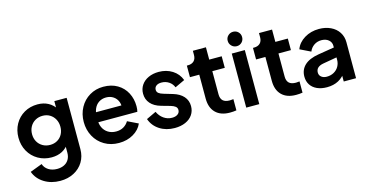

<svg xmlns="http://www.w3.org/2000/svg" viewBox="-91 -1195 3598 1865"><g transform="rotate(-15 1708.0 -262.5)"><path d="M68 61 189.5 15Q202 53.8 238 76.9Q274 100 324.5 100Q364.5 100 395.1 85Q425.8 70 442.8 41.1Q459.8 12.2 459.8 -27V-150.5L484.5 -120.8Q456.8 -72 410 -47.1Q363.2 -22.2 302.5 -22.2Q227.8 -22.2 167.2 -57.1Q106.8 -92 72.6 -153.1Q38.5 -214.2 38.5 -290Q38.5 -365 72.2 -425.8Q106 -486.5 165.6 -521Q225.2 -555.5 300.2 -555.5Q360.5 -555.5 406.9 -530.5Q453.2 -505.5 484.5 -456.5L467.2 -424.2V-543.5H591V-27Q591 44.2 557 100.4Q523 156.5 462.4 188.2Q401.8 220 325 220Q233.2 220 163.9 176.9Q94.5 133.8 68 61ZM459.8 -288.5Q459.8 -330.8 441.5 -364.1Q423.2 -397.5 391.5 -416.5Q359.8 -435.5 319.2 -435.5Q277.8 -435.5 244.8 -416.5Q211.8 -397.5 193.2 -363.9Q174.8 -330.2 174.8 -288.5Q174.8 -246.8 193.2 -213.9Q211.8 -181 244.6 -162Q277.5 -143 319.2 -143Q359.8 -143 391.9 -161.6Q424 -180.2 441.9 -213.2Q459.8 -246.2 459.8 -288.5Z M690.5 -273Q690.5 -352.8 725.9 -417.4Q761.2 -482 823.2 -518.8Q885.2 -555.5 961.2 -555.5Q1042.8 -555.5 1102.5 -520.2Q1162.2 -485 1193.9 -424.1Q1225.5 -363.2 1225.5 -290Q1225.5 -256 1219.2 -234.5H799.2V-334.5H1144.8L1082.5 -288Q1092 -332.8 1078.6 -369.4Q1065.2 -406 1034 -427Q1002.8 -448 961.2 -448Q919.5 -448 887.4 -426.9Q855.2 -405.8 839.2 -366Q823.2 -326.2 826.8 -272Q822.5 -222 840 -183.8Q857.5 -145.5 892.2 -124.2Q927 -103 972.2 -103Q1015.2 -103 1047.1 -121.6Q1079 -140.2 1098 -172.5L1204 -121.2Q1178.8 -62 1115.8 -25Q1052.8 12 970.8 12Q889.2 12 825.2 -25.6Q761.2 -63.2 725.9 -128.5Q690.5 -193.8 690.5 -273Z M1291.5 -142 1389.8 -188.5Q1411.2 -143 1448.6 -117.1Q1486 -91.2 1531.5 -91.2Q1567 -91.2 1588.2 -106.9Q1609.5 -122.5 1609.5 -149.2Q1609.5 -171 1592.8 -184.2Q1576 -197.5 1546.5 -206L1457.5 -231Q1389.2 -250.2 1353.8 -291.1Q1318.2 -332 1318.2 -389.2Q1318.2 -438.2 1343.8 -475.9Q1369.2 -513.5 1414.8 -534.5Q1460.2 -555.5 1518.5 -555.5Q1595.8 -555.5 1654.9 -518Q1714 -480.5 1738.5 -414.8L1639.2 -368.2Q1625.2 -405 1592.2 -426.8Q1559.2 -448.5 1517.8 -448.5Q1484.8 -448.5 1465.6 -433.9Q1446.5 -419.2 1446.5 -394.5Q1446.5 -372.8 1462.8 -359.9Q1479 -347 1510.5 -338L1598 -312Q1665.2 -292.2 1701.4 -251.5Q1737.5 -210.8 1737.5 -153.8Q1737.5 -104.5 1711.9 -66.9Q1686.2 -29.2 1639.4 -8.6Q1592.5 12 1531.5 12Q1444.8 12 1380.4 -29.6Q1316 -71.2 1291.5 -142Z M1893.5 -186.8V-427.2H1799.8V-543.5H1809.8Q1849.5 -543.5 1871.5 -564.8Q1893.5 -586 1893.5 -626.2V-667.5H2024.8V-543.5H2150.2V-427.2H2024.8V-194.2Q2024.8 -151.8 2047 -130.4Q2069.2 -109 2116.5 -109Q2132.5 -109 2152.2 -112V1Q2122.5 6 2087 6Q1994.8 6 1944.1 -44.6Q1893.5 -95.2 1893.5 -186.8Z M2251.5 -543.5H2382.8V0H2251.5ZM2245.2 -673Q2245.2 -703.3 2266.6 -724.2Q2288 -745 2318.2 -745Q2348.6 -745 2369.4 -724.2Q2390.2 -703.3 2390.2 -673Q2390.2 -642 2369.4 -621Q2348.6 -600 2318.2 -600Q2288 -600 2266.6 -621.4Q2245.2 -642.8 2245.2 -673Z M2558.5 -186.8V-427.2H2464.8V-543.5H2474.8Q2514.5 -543.5 2536.5 -564.8Q2558.5 -586 2558.5 -626.2V-667.5H2689.8V-543.5H2815.2V-427.2H2689.8V-194.2Q2689.8 -151.8 2712 -130.4Q2734.2 -109 2781.5 -109Q2797.5 -109 2817.2 -112V1Q2787.5 6 2752 6Q2659.8 6 2609.1 -44.6Q2558.5 -95.2 2558.5 -186.8Z M2874.5 -144.2Q2874.5 -213 2921.5 -257.6Q2968.5 -302.2 3062.8 -317.8L3240.5 -346.8V-247.2L3087.5 -220.5Q3048.8 -213.8 3029.8 -195.9Q3010.8 -178 3010.8 -148.8Q3010.8 -121 3031.9 -104.2Q3053 -87.5 3085.8 -87.5Q3126 -87.5 3157.9 -105.2Q3189.8 -123 3207.1 -153.8Q3224.5 -184.5 3224.5 -221.5V-362Q3224.5 -397.2 3197 -420.5Q3169.5 -443.8 3124.8 -443.8Q3082.8 -443.8 3050.6 -421.6Q3018.5 -399.5 3003.2 -361.8L2896.2 -413.8Q2920 -477.8 2984 -516.6Q3048 -555.5 3130 -555.5Q3195.5 -555.5 3247.1 -531Q3298.8 -506.5 3327.2 -462.5Q3355.8 -418.5 3355.8 -362V0H3232V-92.8L3260.2 -94.5Q3227.8 -41.5 3178.1 -14.8Q3128.5 12 3062 12Q3005.2 12 2962.9 -7.1Q2920.5 -26.2 2897.5 -61.5Q2874.5 -96.8 2874.5 -144.2Z"/></g></svg>

Font: Trafiko Sans Variable
Style: Regular
Weight: 400
Designer: Gumpita Rahayu / Trafiko
Foundry: Tokotype / Trafiko
Version: Version 0.001;FEAKit 1.0